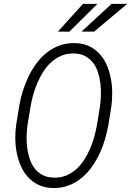

<svg xmlns="http://www.w3.org/2000/svg" viewBox="-20 -938 662 968"><path d="M526.4 -308.6Q520 -272.5 508.8 -234.4Q497.6 -196.3 480.5 -160.6Q463.4 -125 440.7 -93.5Q418 -62 388.7 -38.6Q359.4 -15.1 323.5 -2Q287.6 11.2 245.1 9.8Q204.6 8.8 173.8 -6.1Q143.1 -21 121.1 -45.2Q99.1 -69.3 85.2 -101.1Q71.3 -132.8 64.5 -167.7Q57.6 -202.6 57.1 -238.8Q56.6 -274.9 61.5 -308.1L76.7 -401.9Q82.5 -438 94 -475.8Q105.5 -513.7 122.6 -549.6Q139.6 -585.4 162.6 -616.9Q185.5 -648.4 214.8 -671.9Q244.1 -695.3 280 -708.5Q315.9 -721.7 358.4 -720.7Q399.4 -719.7 430.2 -704.8Q460.9 -689.9 482.9 -665.5Q504.9 -641.1 518.6 -609.4Q532.2 -577.6 538.8 -542.5Q545.4 -507.3 545.7 -471.2Q545.9 -435.1 541.5 -401.9ZM484.4 -403.8Q487.8 -428.7 488.8 -457.8Q489.7 -486.8 486.3 -515.9Q482.9 -544.9 474.4 -572Q465.8 -599.1 450.2 -620.1Q434.6 -641.1 411.1 -654.3Q387.7 -667.5 354.5 -668.5Q319.8 -669.4 291.7 -658Q263.7 -646.5 240.7 -626.5Q217.8 -606.4 200.2 -579.6Q182.6 -552.7 169.7 -522.7Q156.7 -492.7 147.9 -461.9Q139.2 -431.2 134.3 -402.8L118.7 -307.6Q115.2 -282.7 114.3 -253.7Q113.3 -224.6 116.7 -195.6Q120.1 -166.5 128.9 -139.2Q137.7 -111.8 153.3 -90.8Q168.9 -69.8 192.4 -56.6Q215.8 -43.5 249 -42.5Q283.7 -41 312 -52.5Q340.3 -64 363.3 -84Q386.2 -104 403.6 -130.9Q420.9 -157.7 433.8 -187.5Q446.8 -217.3 455.3 -248.5Q463.9 -279.8 468.8 -308.1ZM542.5 -918.5H621.6L454.6 -778.8H391.1ZM398.4 -918.5H471.2L329.6 -778.3L272 -778.8Z"/></svg>

Font: Roboto Mono Light
Style: Italic
Weight: 300
Designer: Google
Version: Version 2.000985; 2015; ttfautohint (v1.3)